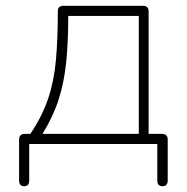

<svg xmlns="http://www.w3.org/2000/svg" viewBox="-20 -498 645 664"><path d="M64 146Q46 146 46 126V-15Q46 -35 66 -35H85Q126 -96 146.5 -157Q167 -218 173.5 -291Q180 -364 180 -460Q180 -478 200 -478H474Q494 -478 494 -458V-35H540Q560 -35 560 -15V126Q560 146 542 146Q524 146 524 126V0H81V126Q81 146 64 146ZM127 -35H460V-443H216Q216 -354 209 -284Q202 -214 183 -154.5Q164 -95 127 -35Z"/></svg>

Font: Zen Maru Gothic Light
Style: Regular
Weight: 300
Designer: Yoshimichi Ohira
Foundry: Positype
Version: Version 1.001